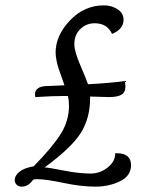

<svg xmlns="http://www.w3.org/2000/svg" viewBox="-20 -695 614 718"><path d="M447 -392Q449 -378 449 -372Q449 -350 434.5 -341Q420 -332 387 -332Q369 -332 317 -334V-328Q317 -254 282.5 -198.5Q248 -143 147 -69Q164 -68 219.5 -57Q275 -46 319 -46Q354 -46 382.5 -68.5Q411 -91 411 -122H417Q470 -122 470 -77Q470 -37 428.5 -17Q387 3 337 3Q283 3 217.5 -11Q152 -25 117 -25Q110 -25 104 -23Q86 3 61 3Q50 3 42.5 -4Q35 -11 35 -22Q35 -38 52.5 -52.5Q70 -67 106 -73Q178 -147 208 -195.5Q238 -244 238 -300Q238 -320 234 -336H214Q178 -336 112 -332Q111 -338 111 -347Q115 -370 149 -373Q161 -373 188 -374.5Q215 -376 221 -376Q218 -386 210.5 -406.5Q203 -427 199 -439Q195 -451 191.5 -468Q188 -485 188 -499Q188 -562 241.5 -618.5Q295 -675 369 -675Q397 -675 419.5 -660.5Q442 -646 442 -621Q442 -586 399 -568Q381 -608 334 -608Q303 -608 280.5 -586.5Q258 -565 258 -529Q258 -503 281 -449.5Q304 -396 309 -380Q389 -384 447 -392Z"/></svg>

Font: Overlock
Style: Italic
Weight: 400
Designer: Dario Muhafara
Foundry: Dario Manuel Muhafara
Version: Version 1.001